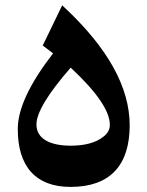

<svg xmlns="http://www.w3.org/2000/svg" viewBox="-20 -715 559 728"><path d="M248 -458.5C347.2 -366.2 396.5 -293.9 396.5 -241.7C396.5 -224.6 388.7 -210 373.5 -197.8C342.8 -172.4 297.4 -162.6 248.5 -162.6C169.9 -162.6 118.2 -188.5 118.2 -243.2C118.2 -287.6 161.6 -359.4 248 -458.5ZM247.6 -6.3C396.5 -6.3 471.7 -87.4 471.7 -239.7C471.7 -383.8 389.2 -532.7 224.1 -687L215.8 -694.8L142.1 -542.5L181.2 -512.7C91.8 -397 47.4 -301.8 47.4 -226.1V-225.6C47.4 -84.5 114.7 -6.3 247.6 -6.3Z"/></svg>

Font: Parastoo
Style: Bold
Weight: 700
Foundry: Saber Rastikerdar (saber.rastikerdar@gmail.com)
Version: Version 2.0.1